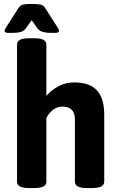

<svg xmlns="http://www.w3.org/2000/svg" viewBox="-20 -947 605 969"><path d="M154 -754Q214 -754 214 -722V-463Q237 -491 273.5 -511Q310 -531 355 -531Q392 -531 420.5 -521.5Q449 -512 468 -492Q487 -472 496.5 -441.5Q506 -411 506 -369V-30Q506 2 446 2H418Q358 2 358 -30V-347Q358 -376 342.5 -392.5Q327 -409 294 -409Q279 -409 266 -403.5Q253 -398 243 -389Q233 -380 225.5 -370Q218 -360 214 -351V-30Q214 2 154 2H126Q66 2 66 -30V-722Q66 -754 126 -754ZM146 -927Q168 -927 183.5 -924Q199 -921 207 -908L272 -806Q278 -797 278 -791Q278 -781 258 -781H236Q214 -781 196 -786Q178 -791 168 -805L140 -845L112 -806Q101 -790 84 -785.5Q67 -781 45 -781H23Q3 -781 3 -791Q3 -797 9 -806L74 -908Q82 -921 97.5 -924Q113 -927 135 -927Z"/></svg>

Font: Asap VF Beta
Style: Regular
Weight: 400
Designer: Pablo Cosgaya
Foundry: Pablo Cosgaya
Version: Version 1.007